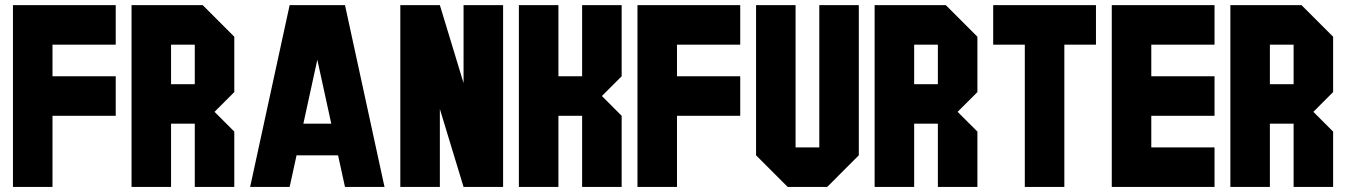

<svg xmlns="http://www.w3.org/2000/svg" viewBox="-20 -739 5321 759"><path d="M187.5 0H31.2V-718.8H437.5V-562.5H187.5V-437.5H437.5V-281.2H187.5Z M906.2 -375 828.1 -296.9 906.2 -218.8V0H750V-250H656.2V0H500V-718.8H781.2L906.2 -593.8ZM750 -406.2V-562.5H656.2V-406.2Z M1343.8 -718.8 1500 0H1343.8L1316.4 -125H1152.3L1125 0H968.8L1125 -718.8ZM1289.6 -250 1234.4 -502.9 1179.2 -250Z M1718.8 0H1562.5V-718.8H1718.8L1812.5 -410.6V-718.8H1968.8V0H1812.5L1718.8 -308.1Z M2187.5 0H2031.2V-718.8H2187.5V-437.5H2281.2V-718.8H2437.5V-437.5L2359.4 -359.4L2437.5 -281.2V0H2281.2V-281.2H2187.5Z M2656.2 0H2500V-718.8H2906.2V-562.5H2656.2V-437.5H2906.2V-281.2H2656.2Z M2968.8 -718.8H3125V-156.2H3218.8V-718.8H3375V-125L3250 0H3093.8L2968.8 -125Z M3843.8 -375 3765.6 -296.9 3843.8 -218.8V0H3687.5V-250H3593.8V0H3437.5V-718.8H3718.8L3843.8 -593.8ZM3687.5 -406.2V-562.5H3593.8V-406.2Z M4187.5 0H4031.2V-562.5H3906.2V-718.8H4312.5V-562.5H4187.5Z M4781.2 -156.2V0H4375V-718.8H4781.2V-562.5H4531.2V-437.5H4781.2V-281.2H4531.2V-156.2Z M5250 -375 5171.9 -296.9 5250 -218.8V0H5093.8V-250H5000V0H4843.8V-718.8H5125L5250 -593.8ZM5093.8 -406.2V-562.5H5000V-406.2Z"/></svg>

Font: Signwood
Style: Regular
Weight: 400
Designer: GGBotNet
Foundry: GGBotNet
Version: 0.95